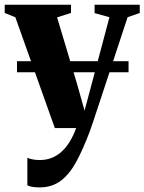

<svg xmlns="http://www.w3.org/2000/svg" viewBox="-29 -543 612 814"><path d="M138.5 251.5Q122 251.5 108.2 249.2Q94.5 247 87 242.5V126Q95.5 130 109.5 132.8Q123.5 135.5 139 135.5Q166 135.5 189 126.8Q212 118 231.5 100.5Q251 83 266.5 57.8Q282 32.5 294 0H203.5L36 -470L-9 -488V-523H272V-488L213 -469.5L299 -182.5L329.5 -74L357 -177L435 -470L372 -487.5V-523H563.5V-488L512 -470Q492.5 -411 471.2 -346.5Q450 -282 430 -221Q410 -160 393.2 -109.5Q376.5 -59 365.5 -26Q354.5 7 352 13Q323 90.5 293.8 143.8Q264.5 197 227.5 224.2Q190.5 251.5 138.5 251.5ZM516 -283.5V-236.5H43V-283.5Z"/></svg>

Font: Merriweather 96pt ExtraBold
Style: Regular
Weight: 800
Version: Version 2.100